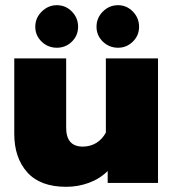

<svg xmlns="http://www.w3.org/2000/svg" viewBox="-20 -705 669 740"><path d="M116 -602Q116 -636 141 -660.5Q166 -685 199 -685Q233 -685 257 -660.5Q281 -636 281 -602Q281 -568 257 -544.5Q233 -521 199 -521Q165 -521 140.5 -544.5Q116 -568 116 -602ZM352 -602Q352 -636 376.5 -660.5Q401 -685 435 -685Q468 -685 492 -660.5Q516 -636 516 -602Q516 -568 492 -544.5Q468 -521 435 -521Q401 -521 376.5 -544.5Q352 -568 352 -602ZM35 -189V-480H235V-213Q235 -140 299 -140Q328 -140 351 -154Q374 -168 388 -194V-480H589V0H395V-46Q365 -16 323 -0.5Q281 15 235 15Q135 15 85 -41Q35 -97 35 -189Z"/></svg>

Font: Prompt ExtraBold
Style: Regular
Weight: 800
Designer: Katatrad Team
Foundry: CadsonDemak
Version: Version 1.001